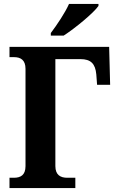

<svg xmlns="http://www.w3.org/2000/svg" viewBox="-20 -951 597 971"><path d="M237 -771H302C361 -809 454 -886 478 -921V-931H329C309 -886 268 -825 237 -784ZM28 0H361V-52H320C286 -52 260 -66 260 -111V-652H387C439 -652 462 -629 467 -575L471 -522H537L532 -714H28V-662H51C84 -662 109 -648 109 -603V-111C109 -65 84 -52 50 -52H28Z"/></svg>

Font: Noto Serif SemiCondensed
Style: Bold
Weight: 700
Width: 4
Designer: Monotype Design Team
Foundry: Monotype Imaging Inc.
Version: Version 2.015